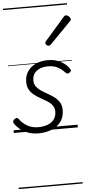

<svg xmlns="http://www.w3.org/2000/svg" viewBox="-80 -971 656 1432"><g transform="rotate(-5 248.5 -255.0)"><path d="M185 19Q138 19 102.5 5Q67 -9 42.5 -30Q18 -51 6 -71Q1 -79 2.5 -87Q4 -95 14 -102Q23 -109 30.5 -109.5Q38 -110 45 -101Q67 -69 102.5 -48Q138 -27 187 -27Q225 -27 255.5 -38.5Q286 -50 304 -73.5Q322 -97 322 -132Q322 -159 308 -178Q294 -197 271.5 -211.5Q249 -226 223.5 -240Q198 -254 175.5 -271Q153 -288 139 -312Q125 -336 125 -371Q125 -416 147 -449Q169 -482 209 -500.5Q249 -519 300 -519Q342 -519 374.5 -506Q407 -493 428.5 -475Q450 -457 460 -440Q466 -431 465 -425.5Q464 -420 453 -412Q445 -406 438 -406.5Q431 -407 424 -414Q398 -442 368.5 -457.5Q339 -473 296 -473Q244 -473 211.5 -448Q179 -423 179 -377Q179 -350 193.5 -331Q208 -312 230.5 -297Q253 -282 278.5 -268Q304 -254 326.5 -237Q349 -220 363.5 -196.5Q378 -173 378 -139Q378 -86 351.5 -51Q325 -16 281 1.5Q237 19 185 19ZM315 -625Q309 -625 300.5 -632Q292 -639 292 -646Q292 -650 293.5 -654Q295 -658 300 -663L443 -827Q449 -835 453.5 -837.5Q458 -840 464 -840Q470 -840 478 -835Q486 -830 491.5 -822.5Q497 -815 497 -808Q497 -803 495 -799.5Q493 -796 488 -792L333 -634Q324 -625 315 -625ZM0 410H479V420H0ZM0 -20H479V0H0ZM0 -505H479V-500H0ZM0 -930H479V-920H0Z"/></g></svg>

Font: Playwrite DE LA Guides
Style: Regular
Weight: 400
Designer: Veronika Burian, José Scaglione
Foundry: TypeTogether
Version: Version 1.003